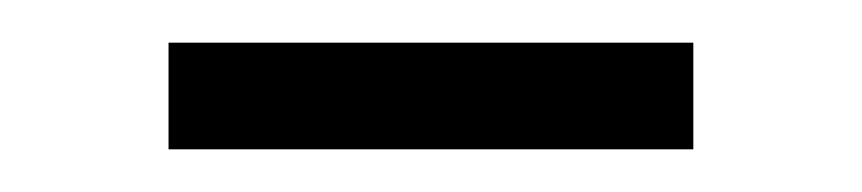

<svg xmlns="http://www.w3.org/2000/svg" viewBox="-20 -297 404 90"><path d="M305 -227H59V-277H305Z"/></svg>

Font: exo2condensed_l
Style: Regular
Weight: 300
Width: 3
Designer: Natanael Gama
Version: Version 1.001;PS 001.001;hotconv 1.0.70;makeotf.lib2.5.58329